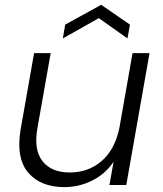

<svg xmlns="http://www.w3.org/2000/svg" viewBox="-20 -766 673 795"><path d="M599.1 -545.9 502.9 0H433.1L450.2 -96.2Q416.5 -45.9 362.1 -18.6Q307.6 8.8 246.1 8.8Q198.7 8.8 161.6 -5.6Q124.5 -20 98.6 -49.1Q72.8 -78.1 64 -122.6Q55.2 -167 64.9 -227.1L121.1 -545.9H189.9L134.8 -234.9Q119.1 -146 155.8 -98.9Q192.4 -51.8 269 -51.8Q345.2 -51.8 400.1 -98.6Q455.1 -145.5 474.1 -234.9L528.8 -545.9ZM518.1 -664.1 507.8 -606.9 389.2 -690.9 240.2 -606.9 250 -664.1 398.9 -746.1Z"/></svg>

Font: SVN-Poppins Light
Style: Italic
Weight: 300
Italic angle: -10°
Designer: Ninad Kale (Devanagari), Jonny Pinhorn (Latin)
Foundry: Indian Type Foundry
Version: Version 3.002 2017